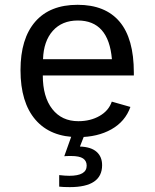

<svg xmlns="http://www.w3.org/2000/svg" viewBox="-20 -558 640 795"><path d="M157.2 -245.6Q157.2 -156.7 196.5 -106.4Q235.8 -56.2 304.2 -56.2Q354.5 -56.2 392.3 -77.9Q430.2 -99.6 442.9 -137.2L520 -115.2Q498.5 -54.7 441.2 -22.5Q383.8 9.8 304.2 9.8Q189 9.8 127 -62Q64.9 -133.8 64.9 -267.6Q64.9 -397.9 125.7 -468Q186.5 -538.1 301.3 -538.1Q416 -538.1 475.1 -468.3Q534.2 -398.4 534.2 -257.3V-245.6ZM302.2 -473.1Q236.8 -473.1 198.7 -430.4Q160.6 -387.7 158.2 -313H443.4Q429.7 -473.1 302.2 -473.1ZM402.8 126Q402.8 216.8 269 216.8Q241.2 216.8 225.1 214.8V167Q249.5 169.9 267.1 169.9Q338.9 169.9 338.9 127.9Q338.9 108.4 324 98.1Q309.1 87.9 273.9 87.9Q252.9 87.9 246.1 88.9L277.8 0H330.1L311 48.8Q356.9 50.3 379.9 70.6Q402.8 90.8 402.8 126Z"/></svg>

Font: Courier New
Style: Regular
Weight: 400
Designer: Steve Matteson
Foundry: Ascender Corporation
Version: Version 2.00.3